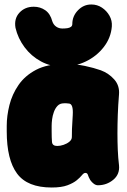

<svg xmlns="http://www.w3.org/2000/svg" viewBox="-20 -810 565 855"><path d="M210 25Q102 25 56 -37Q10 -99 10 -225V-250Q10 -294 22 -342Q34 -390 62.5 -431.5Q91 -473 140.5 -499Q190 -525 265 -525Q318 -525 358 -516.5Q398 -508 429 -497Q464 -484 488.5 -456.5Q513 -429 510 -390Q506 -341 504.5 -298Q503 -255 503 -216.5Q503 -178 504.5 -142.5Q506 -107 510 -74Q514 -34 484.5 -9.5Q455 15 416 15Q407 15 398 8.5Q389 2 382 -8Q374 -22 371.5 -31Q369 -40 360 -40Q353 -40 345 -30Q337 -20 322 -7.5Q307 5 280.5 15Q254 25 210 25ZM235 -160Q248 -160 263 -165Q278 -170 289 -179Q300 -188 300 -200Q300 -222 300.5 -235.5Q301 -249 302 -262.5Q303 -276 304 -298Q307 -349 286 -349Q281 -350 275.5 -350Q270 -350 265 -350Q247 -350 236.5 -339Q226 -328 220 -311.5Q214 -295 212 -278.5Q210 -262 210 -250V-225Q210 -196 211.5 -178Q213 -160 235 -160ZM131 -780Q159 -780 181.5 -764.5Q204 -749 213 -715Q218 -700 230 -691.5Q242 -683 258 -683Q270 -683 280 -684.5Q290 -686 296 -690.5Q302 -695 302 -703Q302 -738 327 -764Q352 -790 386 -790H387Q413 -790 434 -776Q455 -762 467.5 -740Q480 -718 478 -692Q474 -642 442.5 -601Q411 -560 362.5 -536.5Q314 -513 258 -513Q206 -513 162.5 -536.5Q119 -560 89.5 -599.5Q60 -639 49 -686Q42 -727 66.5 -753.5Q91 -780 130 -780Z"/></svg>

Font: Winky Sans Black
Style: Regular
Weight: 900
Designer: Simon Atzbach
Foundry: typofactur
Version: Version 1.205